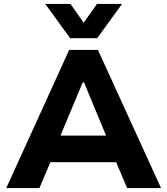

<svg xmlns="http://www.w3.org/2000/svg" viewBox="-20 -960 854 980"><path d="M12 0 333 -705H480L802 0H629L546 -195L614 -132H197L264 -195L181 0ZM402 -539 274 -233 249 -268H562L536 -233L409 -539ZM338 -765 211 -940H340L407 -844L475 -940H603L476 -765Z"/></svg>

Font: Nunito Sans 6pt ExtraBold
Style: Regular
Weight: 800
Version: Version 3.101;gftools[0.9.27]